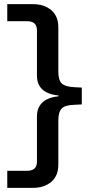

<svg xmlns="http://www.w3.org/2000/svg" viewBox="-20 -725 463 925"><path d="M15 180V98H109Q133 98 145.5 87.5Q158 77 158 53V-165Q158 -193 170 -213.5Q182 -234 205.5 -246Q229 -258 262 -261V-265Q229 -268 205.5 -279.5Q182 -291 170 -311.5Q158 -332 158 -360V-578Q158 -602 145.5 -612.5Q133 -623 109 -623H15V-705H139Q193 -705 227 -676Q261 -647 261 -594V-380Q261 -338 278 -322.5Q295 -307 337 -305L374 -303V-222L337 -220Q293 -219 277 -202Q261 -185 261 -144V69Q261 122 227 151Q193 180 139 180Z"/></svg>

Font: Nunito Sans 7pt SemiExpanded Medium
Style: Regular
Weight: 500
Width: 6
Designer: Vernon Adams
Foundry: Vernon Adams
Version: Version 3.101;gftools[0.9.27]